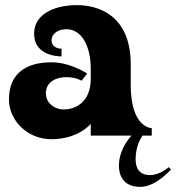

<svg xmlns="http://www.w3.org/2000/svg" viewBox="-20 -529 687 749"><path d="M638 123C638 123 605 154 565 154C528 154 509 132 509 93C509 45 526 15 536 0H572V-29C572 -29 490 -29 490 -197V-277C490 -472 361 -509 280 -509C189 -509 113 -472 113 -398C113 -319 191 -309 220 -309V-339C204 -339 181 -347 181 -372C181 -393 201 -415 239 -415C300 -415 334 -347 334 -261V-222C334 -135 280 -102 228 -102C198 -102 159 -123 159 -165C159 -213 204 -228 238 -228C278 -228 298 -214 298 -214L320 -242C320 -242 255 -286 181 -286C82 -286 15 -243 15 -141C15 -58 88 14 180 14C287 14 334 -46 334 -46V0H493C476 19 444 61 444 117C444 167 471 200 527 200C589 200 647 132 647 132Z"/></svg>

Font: Ouroboros
Style: Regular
Weight: 400
Designer: Ariel Martín Pérez
Foundry: Velvetyne Type Foundry
Version: Version 2.001;hotconv 1.0.109;makeotfexe 2.5.65596